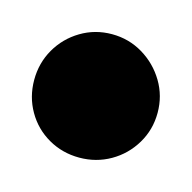

<svg xmlns="http://www.w3.org/2000/svg" viewBox="-81 -532 263 263"><g transform="rotate(15 50.5 -400.5)"><path d="M-37 -400Q-37 -376 -25.5 -356Q-14 -336 6 -324.5Q26 -313 50 -313Q74 -313 94 -324.5Q114 -336 126 -356Q138 -376 138 -400Q138 -424 126 -444Q114 -464 94 -476Q74 -488 50 -488Q26 -488 6 -476Q-14 -464 -25.5 -444Q-37 -424 -37 -400Z"/></g></svg>

Font: Linefont
Style: Bold
Weight: 700
Monospace: yes
Version: Version 3.002;gftools[0.9.33]